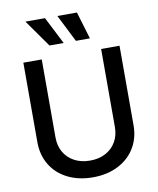

<svg xmlns="http://www.w3.org/2000/svg" viewBox="-100 -1015 906 1104"><g transform="rotate(-10 353.0 -463.5)"><path d="M633.8 -707V-242.2Q633.8 -168.5 598.9 -110.8Q564 -53.2 500.2 -20.8Q436.5 11.7 353.5 11.7Q269.5 11.7 205.6 -20.5Q141.6 -52.7 106.9 -110.6Q72.3 -168.5 72.3 -242.2V-707H179.7V-251Q179.7 -203.1 200.9 -165.8Q222.2 -128.4 261.5 -107.2Q300.8 -85.9 353.5 -85.9Q405.8 -85.9 444.8 -107.2Q483.9 -128.4 505.1 -165.8Q526.4 -203.1 526.4 -251V-707ZM125 -937.5H239.3L320.3 -778.3H237.3ZM311.5 -937.5H425.8L473.6 -778.3H391.6Z"/></g></svg>

Font: Pretendard JP Medium
Style: Regular
Weight: 500
Designer: Base glyphs from Inter by Rasmus Andersson; Hangeul glyphs from Noto Sans CJK(Source Han Sans) by Jang Soo-young and Kan
Foundry: Kil Hyung-jin
Version: Version 1.309